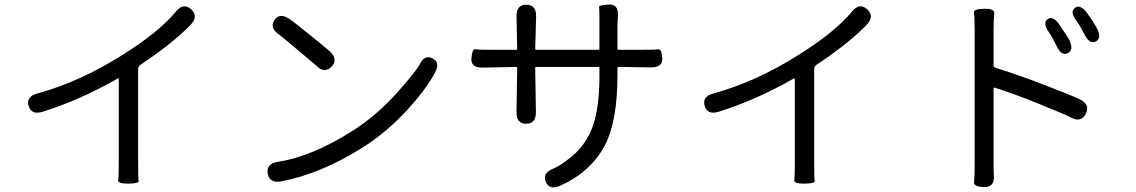

<svg xmlns="http://www.w3.org/2000/svg" viewBox="-20 -792 5040 852"><path d="M550 23Q502 23 504.5 8Q507 -7 507 -76V-441Q507 -446 503 -444Q335 -348 169 -296Q119 -281 107 -322Q95 -363 145 -377Q333 -428 523 -548Q685 -649 761 -741Q794 -781 828 -751Q862 -720 826 -682Q748 -601 604 -505Q593 -498 593 -485V-76Q593 1 595 11.5Q597 22 550 23Z M1227 13Q1176 22 1168 -22Q1161 -66 1213 -74Q1358 -95 1541 -209Q1652 -279 1744 -383Q1829 -479 1841 -504Q1863 -551 1899 -533Q1935 -515 1910 -469Q1869 -393 1786 -303Q1695 -204 1587 -136Q1402 -20 1227 13ZM1450 -495Q1418 -464 1382 -502Q1380 -504 1304 -568Q1223 -636 1218 -639Q1175 -668 1198 -703Q1221 -737 1264 -708Q1280 -698 1360 -633Q1440 -568 1445 -563Q1482 -526 1450 -495Z M2466 32Q2418 53 2402 15Q2386 -24 2434 -43Q2465 -55 2519 -99Q2581 -151 2610 -231Q2640 -316 2640 -453V-490Q2640 -495 2635 -495H2360Q2355 -495 2355 -490L2358 -295Q2359 -243 2315 -243Q2271 -243 2272 -295L2275 -490Q2275 -495 2270 -495L2122 -492Q2068 -491 2072 -534Q2076 -576 2087.5 -573.5Q2099 -571 2167 -571H2270Q2275 -571 2275 -576L2272 -719Q2271 -771 2315 -771Q2360 -771 2359 -719L2355 -576Q2355 -571 2360 -571H2635Q2640 -571 2640 -576V-696Q2640 -753 2638.5 -761Q2637 -769 2681 -772Q2725 -775 2722 -721Q2720 -696 2720 -671V-576Q2720 -571 2725 -571H2830Q2887 -571 2901.5 -573Q2916 -575 2919 -534Q2921 -492 2868 -493L2725 -495Q2720 -495 2720 -490V-459Q2720 -252 2663 -145Q2600 -28 2466 32Z M3550 23Q3502 23 3504.5 8Q3507 -7 3507 -76V-441Q3507 -446 3503 -444Q3335 -348 3169 -296Q3119 -281 3107 -322Q3095 -363 3145 -377Q3333 -428 3523 -548Q3685 -649 3761 -741Q3794 -781 3828 -751Q3862 -720 3826 -682Q3748 -601 3604 -505Q3593 -498 3593 -485V-76Q3593 1 3595 11.5Q3597 22 3550 23Z M4347 38Q4300 37 4302.5 16Q4305 -5 4305 -75V-657Q4305 -720 4302 -736Q4299 -752 4347 -753Q4395 -755 4392 -731Q4389 -707 4389 -657V-503Q4389 -494 4398 -491Q4493 -462 4612 -416Q4740 -367 4772 -351Q4819 -328 4798 -287Q4777 -246 4731 -271Q4705 -285 4586 -333Q4482 -375 4394 -403Q4389 -404 4389 -399V-75Q4389 -21 4390 -15Q4395 39 4347 38ZM4718 -556Q4690 -542 4668 -589Q4647 -632 4635 -648Q4605 -690 4629 -707Q4653 -724 4682 -681Q4718 -628 4724 -617Q4747 -570 4718 -556ZM4843 -608Q4815 -594 4792 -640Q4771 -681 4758 -698Q4726 -739 4750 -757Q4774 -775 4805 -733Q4833 -694 4846 -669Q4871 -623 4843 -608Z"/></svg>

Font: Resource Han Rounded HK
Style: Regular
Weight: 400
Designer: Cyano Hao (round all glyphs); Ryoko NISHIZUKA  (kana, bopomofo & ideographs); Paul D. Hunt (Latin, Greek & Cyrillic); Sa
Foundry: Cyano Hao
Version: 0.990